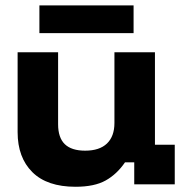

<svg xmlns="http://www.w3.org/2000/svg" viewBox="-20 -698 698 727"><path d="M265.8 9.2Q158.3 9.2 102.5 -46.2Q46.7 -101.7 46.7 -197.5V-500H200V-227.5Q200 -176.7 225.4 -152.1Q250.8 -127.5 302.5 -127.5Q356.7 -127.5 385 -154.6Q413.3 -181.7 413.3 -232.5V-500H566.7V-150H641.7V0H488.3V-83.3H453.3Q422.5 -38.3 380 -14.6Q337.5 9.2 265.8 9.2ZM129.2 -572.5V-677.5H485.8V-572.5Z"/></svg>

Font: Funnel Display ExtraBold
Style: Regular
Weight: 800
Designer: NORD ID, Kristian Moeller
Foundry: Dicotype
Version: Version 1.000